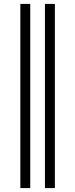

<svg xmlns="http://www.w3.org/2000/svg" viewBox="-20 -756 388 991"><path d="M263.2 214.8H211.9V-735.8H263.2ZM136.2 214.8H85V-735.8H136.2Z"/></svg>

Font: Charis
Style: Regular
Weight: 400
Designer: Walt Agee, Miriam Martin, Annie Olsen, Victor Gaultney, Lorna Priest, Alan Ward, Bob Hallissy, Martin Hosken, Sharon Cor
Foundry: SIL Global
Version: Version 7.000